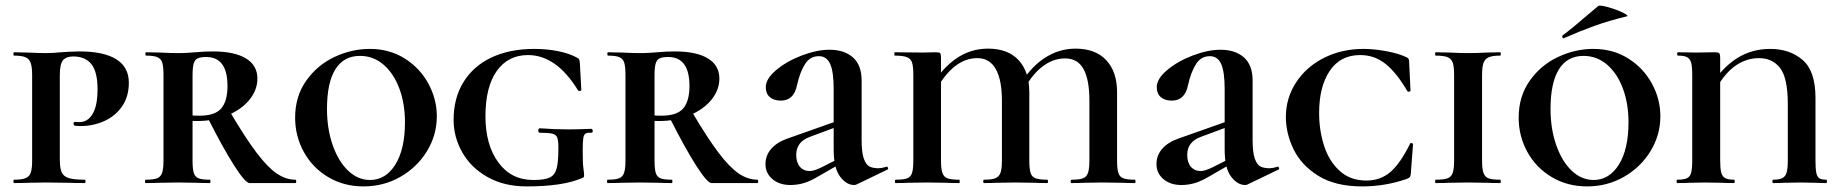

<svg xmlns="http://www.w3.org/2000/svg" viewBox="-20 -655 6584 687"><path d="M283 -12Q286 -12 286 -6Q286 0 283 0Q245 0 224 -1L145 -2L80 -1Q62 0 30 0Q28 0 28 -6Q28 -12 30 -12Q58 -12 71.5 -17.5Q85 -23 90 -37Q95 -51 95 -81V-387Q95 -416 89.5 -430.5Q84 -445 70.5 -450.5Q57 -456 30 -456Q28 -456 28 -462Q28 -468 30 -468L79 -467Q121 -465 144 -465Q170 -465 198 -468Q209 -469 229.5 -470Q250 -471 265 -471Q351 -471 396 -443Q441 -415 441 -359Q441 -309 416.5 -274Q392 -239 352.5 -221.5Q313 -204 269 -204Q250 -204 246 -206Q243 -208 243 -213Q243 -219 250 -219L264 -218Q294 -218 311.5 -247.5Q329 -277 329 -336Q329 -398 307 -425.5Q285 -453 242 -453Q217 -453 205.5 -439.5Q194 -426 194 -385V-85Q194 -54 200.5 -39Q207 -24 225.5 -18Q244 -12 283 -12Z M731 0Q701 0 684 -1L616 -2L551 -1Q533 0 501 0Q499 0 499 -6Q499 -12 501 -12Q529 -12 542 -17Q555 -22 560 -36.5Q565 -51 565 -81V-387Q565 -417 560.5 -431Q556 -445 543 -450.5Q530 -456 503 -456Q500 -456 500 -462Q500 -468 503 -468L552 -467Q592 -465 616 -465Q635 -465 651 -466Q667 -467 679 -468Q712 -471 741 -471Q819 -471 860 -446Q901 -421 901 -374Q901 -333 872.5 -298Q844 -263 794.5 -242.5Q745 -222 686 -222Q654 -222 631 -226L630 -248Q655 -241 693 -241Q750 -241 772 -267.5Q794 -294 794 -347Q794 -451 718 -451Q697 -451 687 -446Q677 -441 673 -427.5Q669 -414 669 -385V-81Q669 -50 673.5 -36Q678 -22 690.5 -17Q703 -12 731 -12Q733 -12 733 -6Q733 0 731 0ZM1037 0H873Q858 0 818 -62.5Q778 -125 724 -232L804 -253Q859 -160 898.5 -108Q938 -56 970.5 -34Q1003 -12 1037 -12Q1040 -12 1040 -6Q1040 0 1037 0Z M1036 -234Q1036 -310 1075.5 -366Q1115 -422 1176.5 -451Q1238 -480 1303 -480Q1374 -480 1428.5 -445.5Q1483 -411 1513 -355.5Q1543 -300 1543 -239Q1543 -172 1508 -114.5Q1473 -57 1413 -22.5Q1353 12 1281 12Q1210 12 1154 -21.5Q1098 -55 1067 -111.5Q1036 -168 1036 -234ZM1429 -218Q1429 -284 1409 -338Q1389 -392 1352.5 -423.5Q1316 -455 1268 -455Q1210 -455 1180 -407Q1150 -359 1150 -265Q1150 -194 1170.5 -135.5Q1191 -77 1226 -44Q1261 -11 1304 -11Q1360 -11 1394.5 -66Q1429 -121 1429 -218Z M1603 -226Q1603 -304 1638.5 -361.5Q1674 -419 1739 -449.5Q1804 -480 1892 -480Q1936 -480 1976.5 -472Q2017 -464 2044 -449Q2051 -446 2052.5 -442Q2054 -438 2055 -427L2060 -333Q2060 -330 2054.5 -329.5Q2049 -329 2048 -332Q1971 -458 1869 -458Q1798 -458 1757.5 -401Q1717 -344 1717 -239Q1717 -137 1763 -74Q1809 -11 1888 -11Q1928 -11 1946.5 -19.5Q1965 -28 1971.5 -51.5Q1978 -75 1978 -126Q1978 -152 1974 -162.5Q1970 -173 1957 -176.5Q1944 -180 1912 -180Q1906 -180 1906 -188Q1906 -191 1907.5 -193.5Q1909 -196 1911 -196Q1963 -192 2016 -192Q2040 -192 2096 -194Q2098 -194 2099.5 -191.5Q2101 -189 2101 -187Q2101 -180 2096 -180Q2081 -181 2075 -177Q2069 -173 2067 -160.5Q2065 -148 2065 -116Q2065 -71 2067.5 -53Q2070 -35 2070 -28Q2070 -22 2068 -20.5Q2066 -19 2058 -16Q1991 12 1864 12Q1784 12 1724.5 -21.5Q1665 -55 1634 -110Q1603 -165 1603 -226Z M2384 0Q2354 0 2337 -1L2269 -2L2204 -1Q2186 0 2154 0Q2152 0 2152 -6Q2152 -12 2154 -12Q2182 -12 2195 -17Q2208 -22 2213 -36.5Q2218 -51 2218 -81V-387Q2218 -417 2213.5 -431Q2209 -445 2196 -450.5Q2183 -456 2156 -456Q2153 -456 2153 -462Q2153 -468 2156 -468L2205 -467Q2245 -465 2269 -465Q2288 -465 2304 -466Q2320 -467 2332 -468Q2365 -471 2394 -471Q2472 -471 2513 -446Q2554 -421 2554 -374Q2554 -333 2525.5 -298Q2497 -263 2447.5 -242.5Q2398 -222 2339 -222Q2307 -222 2284 -226L2283 -248Q2308 -241 2346 -241Q2403 -241 2425 -267.5Q2447 -294 2447 -347Q2447 -451 2371 -451Q2350 -451 2340 -446Q2330 -441 2326 -427.5Q2322 -414 2322 -385V-81Q2322 -50 2326.5 -36Q2331 -22 2343.5 -17Q2356 -12 2384 -12Q2386 -12 2386 -6Q2386 0 2384 0ZM2690 0H2526Q2511 0 2471 -62.5Q2431 -125 2377 -232L2457 -253Q2512 -160 2551.5 -108Q2591 -56 2623.5 -34Q2656 -12 2690 -12Q2693 -12 2693 -6Q2693 0 2690 0Z M3036 7Q3009 7 2986 -23Q2963 -53 2963 -120V-337Q2963 -398 2950.5 -426Q2938 -454 2910 -454Q2878 -454 2860 -425Q2842 -396 2832 -351Q2821 -295 2774 -295Q2749 -295 2734.5 -307.5Q2720 -320 2720 -343Q2720 -373 2757.5 -404.5Q2795 -436 2849 -456.5Q2903 -477 2948 -477Q3001 -477 3032 -449.5Q3063 -422 3063 -367V-154Q3063 -109 3071 -87Q3079 -65 3091.5 -59Q3104 -53 3124 -53Q3134 -53 3151 -58L3153 -59Q3156 -59 3157.5 -54Q3159 -49 3155 -48L3045 5Q3041 7 3036 7ZM2719 -68Q2719 -99 2739.5 -122.5Q2760 -146 2797 -159L2998 -230L3001 -211L2877 -165Q2829 -147 2829 -101Q2829 -74 2842 -58.5Q2855 -43 2877 -43Q2893 -43 2921 -57L3008 -101L3009 -82L2910 -25Q2880 -7 2856.5 0Q2833 7 2808 7Q2769 7 2744 -14Q2719 -35 2719 -68Z M3814 -12Q3842 -12 3855 -17Q3868 -22 3873 -36.5Q3878 -51 3878 -81V-295Q3878 -370 3857 -408Q3836 -446 3791 -446Q3746 -446 3707 -414.5Q3668 -383 3640 -327L3622 -339Q3663 -411 3715.5 -446Q3768 -481 3828 -481Q3900 -481 3938.5 -439.5Q3977 -398 3977 -325V-81Q3977 -51 3981.5 -36.5Q3986 -22 3999.5 -17Q4013 -12 4041 -12Q4043 -12 4043 -6Q4043 0 4041 0Q4012 0 3995 -1L3926 -2L3860 -1Q3843 0 3814 0Q3811 0 3811 -6Q3811 -12 3814 -12ZM3501 -12Q3529 -12 3542 -17.5Q3555 -23 3560 -37Q3565 -51 3565 -81V-295Q3565 -369 3543 -408Q3521 -447 3477 -447Q3390 -447 3326 -327L3309 -339Q3346 -406 3398.5 -443.5Q3451 -481 3515 -481Q3587 -481 3625 -439.5Q3663 -398 3663 -325V-81Q3663 -51 3667.5 -36.5Q3672 -22 3685.5 -17Q3699 -12 3727 -12Q3730 -12 3730 -6Q3730 0 3727 0Q3698 0 3681 -1L3613 -2L3547 -1Q3530 0 3501 0Q3498 0 3498 -6Q3498 -12 3501 -12ZM3185 -12Q3213 -12 3226 -17Q3239 -22 3243.5 -36.5Q3248 -51 3248 -81V-387Q3248 -417 3243.5 -431Q3239 -445 3225 -450.5Q3211 -456 3182 -456Q3180 -456 3180 -462Q3180 -468 3182 -468L3283 -467L3329 -468Q3341 -468 3344 -464.5Q3347 -461 3347 -449V-81Q3347 -51 3352 -36.5Q3357 -22 3370 -17Q3383 -12 3412 -12Q3414 -12 3414 -6Q3414 0 3412 0Q3383 0 3366 -1L3297 -2L3231 -1Q3214 0 3185 0Q3182 0 3182 -6Q3182 -12 3185 -12Z M4435 7Q4408 7 4385 -23Q4362 -53 4362 -120V-337Q4362 -398 4349.5 -426Q4337 -454 4309 -454Q4277 -454 4259 -425Q4241 -396 4231 -351Q4220 -295 4173 -295Q4148 -295 4133.5 -307.5Q4119 -320 4119 -343Q4119 -373 4156.5 -404.5Q4194 -436 4248 -456.5Q4302 -477 4347 -477Q4400 -477 4431 -449.5Q4462 -422 4462 -367V-154Q4462 -109 4470 -87Q4478 -65 4490.5 -59Q4503 -53 4523 -53Q4533 -53 4550 -58L4552 -59Q4555 -59 4556.5 -54Q4558 -49 4554 -48L4444 5Q4440 7 4435 7ZM4118 -68Q4118 -99 4138.5 -122.5Q4159 -146 4196 -159L4397 -230L4400 -211L4276 -165Q4228 -147 4228 -101Q4228 -74 4241 -58.5Q4254 -43 4276 -43Q4292 -43 4320 -57L4407 -101L4408 -82L4309 -25Q4279 -7 4255.5 0Q4232 7 4207 7Q4168 7 4143 -14Q4118 -35 4118 -68Z M5011 -451Q5018 -448 5020 -444.5Q5022 -441 5022 -434L5027 -331Q5027 -328 5022 -327Q5017 -326 5015 -330Q4977 -395 4937.5 -426.5Q4898 -458 4847 -458Q4776 -458 4738 -401.5Q4700 -345 4700 -251Q4700 -189 4717.5 -134Q4735 -79 4773 -44Q4811 -9 4869 -9Q4920 -9 4955.5 -40Q4991 -71 5025 -140Q5026 -144 5031 -143Q5036 -142 5036 -139L5028 -33Q5027 -25 5025 -22Q5023 -19 5014 -15Q4937 12 4854 12Q4758 12 4697 -26Q4636 -64 4608.5 -121Q4581 -178 4581 -236Q4581 -304 4617.5 -360Q4654 -416 4717.5 -448Q4781 -480 4859 -480Q4896 -480 4939.5 -472Q4983 -464 5011 -451Z M5348 -12Q5350 -12 5350 -6Q5350 0 5348 0Q5317 0 5300 -1L5232 -2L5167 -1Q5149 0 5117 0Q5115 0 5115 -6Q5115 -12 5117 -12Q5146 -12 5159.5 -17Q5173 -22 5178 -36.5Q5183 -51 5183 -81V-387Q5183 -417 5178 -431Q5173 -445 5159.5 -450.5Q5146 -456 5117 -456Q5115 -456 5115 -462Q5115 -468 5117 -468L5167 -467Q5207 -465 5232 -465Q5259 -465 5301 -467L5348 -468Q5350 -468 5350 -462Q5350 -456 5348 -456Q5320 -456 5306.5 -450Q5293 -444 5288 -429.5Q5283 -415 5283 -385V-81Q5283 -51 5288 -36.5Q5293 -22 5306 -17Q5319 -12 5348 -12Z M5414 -234Q5414 -310 5453.5 -366Q5493 -422 5554.5 -451Q5616 -480 5681 -480Q5752 -480 5806.5 -445.5Q5861 -411 5891 -355.5Q5921 -300 5921 -239Q5921 -172 5886 -114.5Q5851 -57 5791 -22.5Q5731 12 5659 12Q5588 12 5532 -21.5Q5476 -55 5445 -111.5Q5414 -168 5414 -234ZM5807 -218Q5807 -284 5787 -338Q5767 -392 5730.5 -423.5Q5694 -455 5646 -455Q5588 -455 5558 -407Q5528 -359 5528 -265Q5528 -194 5548.5 -135.5Q5569 -77 5604 -44Q5639 -11 5682 -11Q5738 -11 5772.5 -66Q5807 -121 5807 -218ZM5575 -518Q5571 -518 5570 -522.5Q5569 -527 5572 -529Q5601 -550 5653 -595Q5683 -621 5698 -633Q5703 -638 5733.5 -629.5Q5764 -621 5787.5 -609.5Q5811 -598 5799 -596Q5737 -581 5685.5 -562.5Q5634 -544 5577 -519Z M6185 -12Q6187 -12 6187 -6Q6187 0 6185 0Q6156 0 6139 -1L6081 -2L6026 -1Q6010 0 5981 0Q5979 0 5979 -6Q5979 -12 5981 -12Q6004 -12 6015.5 -17Q6027 -22 6031 -36.5Q6035 -51 6035 -81V-387Q6035 -417 6031 -431Q6027 -445 6016.5 -450.5Q6006 -456 5984 -456Q5981 -456 5981 -462Q5981 -468 5984 -468L6049 -467L6116 -468Q6128 -468 6131.5 -464.5Q6135 -461 6135 -449V-83Q6135 -53 6138.5 -38.5Q6142 -24 6152.5 -18Q6163 -12 6185 -12ZM6314 -480Q6384 -480 6430 -440.5Q6476 -401 6476 -305V-81Q6476 -51 6479 -36.5Q6482 -22 6490 -17Q6498 -12 6515 -12Q6517 -12 6517 -6Q6517 0 6515 0Q6490 0 6476 -1L6424 -2L6364 -1Q6349 0 6324 0Q6322 0 6322 -6Q6322 -12 6324 -12Q6347 -12 6358 -18Q6369 -24 6373 -38.5Q6377 -53 6377 -83V-282Q6377 -376 6349.5 -411.5Q6322 -447 6274 -447Q6228 -447 6188.5 -419Q6149 -391 6114 -327L6097 -343Q6142 -413 6195 -446.5Q6248 -480 6314 -480Z"/></svg>

Font: Cormorant Unicase
Style: Bold
Weight: 700
Designer: Christian Thalmann (Catharsis Fonts)
Foundry: Catharsis Fonts
Version: Version 4.000